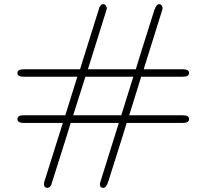

<svg xmlns="http://www.w3.org/2000/svg" viewBox="-20 -713 998 926"><path d="M64 -138Q64 -157 92 -157H295L353 -343H94Q64 -343 64 -361Q64 -379 96 -379H366Q376 -413 454 -660Q454 -661 455.5 -665Q457 -669 457.5 -671Q458 -673 459 -676.5Q460 -680 461.5 -681.5Q463 -683 464.5 -685.5Q466 -688 468 -689.5Q470 -691 472.5 -692Q475 -693 478 -693Q486 -693 491 -685.5Q496 -678 495 -670L404 -379H635Q641 -401 723 -660Q733 -693 748 -693Q756 -693 760.5 -685.5Q765 -678 764 -670L673 -379H861Q892 -379 892 -361Q892 -343 862 -343H661L603 -157H862Q892 -157 892 -139Q892 -120 861 -120H591Q588 -108 503 160Q493 193 478 193Q460 193 462 171L553 -120H321Q318 -108 233 160Q233 161 231.5 165Q230 169 229.5 171Q229 173 228 176.5Q227 180 225.5 181.5Q224 183 222.5 185.5Q221 188 219 189.5Q217 191 214.5 192Q212 193 209 193Q192 193 192 174Q192 166 198 150L283 -120H96Q64 -120 64 -138ZM333 -157H565L623 -343H392Z"/></svg>

Font: CMU Serif
Style: Bold
Weight: 700
Version: Version 0.7.0